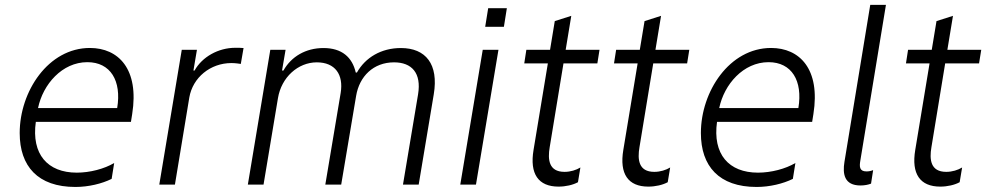

<svg xmlns="http://www.w3.org/2000/svg" viewBox="-20 -747 3991 777"><path d="M343.8 -552.9C175.4 -552.9 59.7 -377.1 59.7 -208.5C59.7 -74.6 132.8 9.6 285.2 9.6C338.1 9.6 392.4 -3.6 431.8 -23.1L442.1 -87.4C402.3 -63.6 343.8 -48.3 290.8 -48.3C172.6 -48.3 106.5 -122.9 125 -253.9H509.9L514.9 -285.2C544 -467.7 459.2 -552.9 343.8 -552.9ZM454.2 -309.7H133.9C153.8 -405.9 231.5 -495.4 333.5 -495.4C427.2 -495.4 472.7 -420.1 454.2 -309.7Z M624.6 0H687.9L746.1 -352.3C759.9 -433.2 831.3 -491.8 916.5 -491.8C933.6 -491.8 948.9 -489 954.5 -488.3L965.6 -552.6C957 -553.6 942.8 -553.6 932.2 -553.6C863.6 -553.6 797.9 -516.7 767.4 -461.6H762.8L777 -545.5H715.6Z M983 0H1046.5L1104.8 -349.4C1118.6 -434.3 1186.1 -494.7 1262.1 -494.7C1336.6 -494.7 1370.7 -445 1358.7 -371.1L1296.5 0H1360.8L1421.2 -359C1434.3 -437.9 1491.1 -494.7 1574.6 -494.7C1646.3 -494.7 1686.1 -451.7 1671.9 -365.4L1610.8 0H1674.4L1735.4 -365.4C1755.7 -487.2 1703.1 -552.6 1602.3 -552.6C1522.7 -552.6 1458.5 -514.2 1424.4 -453.5H1419.7C1405.5 -515.3 1363.6 -552.6 1289.1 -552.6C1217.3 -552.6 1158.7 -518.1 1127.1 -461.6H1121.4L1135.7 -545.5H1073.9Z M1955.6 -713.8 1943.5 -638.5H2019.2L2031.2 -713.8ZM1842.7 0H1906.2L1997.2 -545.5H1933.6Z M2260.3 -490.4H2397.4L2406.2 -545.5H2269.2L2291.9 -682.9L2225.1 -661.6L2206 -545.5H2110.1L2101.6 -490.4H2197.1L2139.2 -140.3C2122.9 -43.3 2158.4 8.2 2240.4 8.2C2269.5 8.2 2298.7 1.4 2318.9 -9.6L2328.8 -69.2C2312.1 -58.9 2288.7 -51.5 2264.6 -51.5C2199.9 -51.5 2196.4 -102.6 2204.5 -150.9Z M2623.6 -490.4H2760.7L2769.5 -545.5H2632.5L2655.2 -682.9L2588.4 -661.6L2569.2 -545.5H2473.4L2464.8 -490.4H2560.4L2502.5 -140.3C2486.2 -43.3 2521.7 8.2 2603.7 8.2C2632.8 8.2 2661.9 1.4 2682.2 -9.6L2692.1 -69.2C2675.4 -58.9 2652 -51.5 2627.8 -51.5C2563.2 -51.5 2559.7 -102.6 2567.8 -150.9Z M3100.5 -552.9C2932.2 -552.9 2816.4 -377.1 2816.4 -208.5C2816.4 -74.6 2889.6 9.6 3041.9 9.6C3094.8 9.6 3149.1 -3.6 3188.6 -23.1L3198.9 -87.4C3159.1 -63.6 3100.5 -48.3 3047.6 -48.3C2929.3 -48.3 2863.3 -122.9 2881.7 -253.9H3266.7L3271.7 -285.2C3300.8 -467.7 3215.9 -552.9 3100.5 -552.9ZM3210.9 -309.7H2890.6C2910.5 -405.9 2988.3 -495.4 3090.2 -495.4C3183.9 -495.4 3229.4 -420.1 3210.9 -309.7Z M3462.4 3.6C3479.4 3.6 3494.3 0.4 3505 -3.9L3513.5 -58.6C3505 -55 3495.7 -53.3 3486.5 -53.3C3457.4 -53.3 3457.7 -73.5 3461.6 -96.6L3565.3 -727.3H3501.8L3397.4 -92C3389.2 -42.3 3397 3.6 3462.4 3.6Z M3805 -490.4H3942.1L3951 -545.5H3813.9L3836.6 -682.9L3769.9 -661.6L3750.7 -545.5H3654.8L3646.3 -490.4H3741.8L3683.9 -140.3C3667.6 -43.3 3703.1 8.2 3785.2 8.2C3814.3 8.2 3843.4 1.4 3863.6 -9.6L3873.6 -69.2C3856.9 -58.9 3833.5 -51.5 3809.3 -51.5C3744.7 -51.5 3741.1 -102.6 3749.3 -150.9Z"/></svg>

Font: TID UI Light
Style: Italic
Weight: 300
Italic angle: -9.39999°
Designer: The TID Project Authors
Foundry: Bakken & Bæck
Version: Version 1.001;hotconv 1.0.109;makeotfexe 2.5.65596